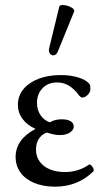

<svg xmlns="http://www.w3.org/2000/svg" viewBox="-20 -718 401 750"><path d="M41 -105Q41 -139.2 60.5 -166.7Q80.1 -194.3 118.7 -214.4Q85.9 -229 67.9 -253.7Q49.8 -278.3 49.8 -308.6Q49.8 -342.8 71 -369.1Q92.3 -395.5 130.4 -410.2Q168.5 -424.8 217.8 -424.8Q256.3 -424.8 287.1 -415Q317.9 -405.3 330.1 -389.2Q332 -386.7 332.5 -381.1Q333 -375.5 333 -369.1Q333 -361.3 328.1 -354Q323.2 -346.7 315.7 -341.8Q308.1 -336.9 299.8 -336.9Q298.3 -336.9 295.4 -338.9Q292.5 -340.8 290 -343.8Q270.5 -370.6 249.3 -383.3Q228 -396 202.6 -396Q168 -396 146.2 -373.5Q124.5 -351.1 124.5 -315.4Q124.5 -288.6 138.4 -268.1Q152.3 -247.6 174.8 -240.2Q194.3 -252 221.2 -252Q243.2 -252 255.6 -244.6Q268.1 -237.3 268.1 -224.1Q268.1 -210.4 253.2 -200.4Q238.3 -190.4 213.4 -190.4Q201.2 -190.4 188.7 -193.1Q176.3 -195.8 162.1 -200.2Q141.6 -191.9 131.1 -174.8Q120.6 -157.7 120.6 -133.3Q120.6 -106.9 134.8 -87.2Q148.9 -67.4 174.6 -56.6Q200.2 -45.9 234.4 -45.9Q259.8 -45.9 283.9 -53.5Q308.1 -61 328.1 -75.2Q331.1 -77.1 336.7 -71.8Q342.3 -66.4 345 -59.1Q347.7 -51.8 344.2 -48.3Q314.9 -19 277.1 -3.9Q239.3 11.2 195.8 11.2Q149.4 11.2 114.3 -3.2Q79.1 -17.6 60.1 -43.9Q41 -70.3 41 -105ZM171.9 -529.3 211.4 -691.4Q213.4 -699.7 229.2 -698.2Q245.1 -696.8 259 -688.7Q272.9 -680.7 269.5 -672.9L206.5 -518.1Q201.2 -504.4 191.4 -502.2Q181.6 -500 175.3 -508.3Q168.9 -516.6 171.9 -529.3Z"/></svg>

Font: Junicode Two Beta VF
Style: Regular
Weight: 400
Designer: Peter S. Baker
Foundry: Briery Creek Software
Version: Version 1.031 beta; ttfautohint (v1.8.1.43-b0c9)